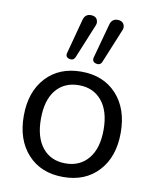

<svg xmlns="http://www.w3.org/2000/svg" viewBox="-86 -831 728 905"><g transform="rotate(10 278.0 -378.0)"><path d="M434 -721 367 -558Q359 -539 338.5 -544.5Q318 -550 323 -571L368 -736Q376 -766 405 -765Q430 -764 436 -743Q439 -733 434 -721ZM306 -721 239 -558Q231 -539 210.5 -544.5Q190 -550 196 -571L240 -736Q248 -766 277 -765Q303 -764 308 -743Q311 -733 306 -721ZM447 -59.5Q384 9 278 9Q172 9 109 -59.5Q46 -128 46 -243Q46 -358 109 -426.5Q172 -495 278 -495Q384 -495 447 -426.5Q510 -358 510 -243Q510 -128 447 -59.5ZM278 -56Q347 -56 387.5 -105Q428 -154 428 -243Q428 -332 387.5 -381Q347 -430 278 -430Q208 -430 168 -381.5Q128 -333 128 -243Q128 -154 168 -105Q208 -56 278 -56Z"/></g></svg>

Font: Nunito
Style: Regular
Weight: 400
Designer: Vernon Adams
Foundry: Vernon Adams
Version: Version 3.602